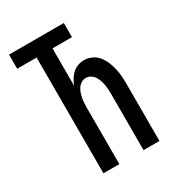

<svg xmlns="http://www.w3.org/2000/svg" viewBox="-178 -838 855 941"><g transform="rotate(-30 250.0 -367.5)"><path d="M129 0V-655H19V-735H329V-655H219V-443Q225 -460 234.5 -475.5Q244 -491 257.5 -503.5Q271 -516 288.5 -522Q306 -528 324 -528Q346 -528 367 -518Q388 -508 402 -490.5Q416 -473 424.5 -452Q433 -431 438 -409Q443 -387 444.5 -364.5Q446 -342 446 -320V0H356V-320Q356 -333 355 -346.5Q354 -360 351.5 -373.5Q349 -387 344.5 -399.5Q340 -412 332.5 -423Q325 -434 313 -441Q301 -448 288 -448Q274 -448 262 -441Q250 -434 242.5 -423Q235 -412 230.5 -399.5Q226 -387 223.5 -373.5Q221 -360 220 -346.5Q219 -333 219 -320V0Z"/></g></svg>

Font: Iosevka Curly Medium
Style: Regular
Weight: 500
Monospace: yes
Designer: Belleve Invis
Foundry: Belleve Invis
Version: Version 22.1.2; ttfautohint (v1.8.4)